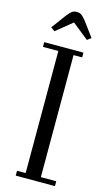

<svg xmlns="http://www.w3.org/2000/svg" viewBox="-136 -942 558 989"><g transform="rotate(15 143.5 -448.0)"><path d="M22 -676.8V-702.1H231V-676.8H185.1V-25.9H267.1V0H58.1V-25.9H104V-676.8ZM37.1 -785.2 95.2 -863.8Q110.4 -882.8 119.9 -889.4Q129.4 -896 144 -896Q158.7 -896 168.9 -889.2Q179.2 -882.3 193.8 -863.8L252 -785.2L231 -770L144 -839.8L58.1 -770Z"/></g></svg>

Font: Dehuti
Style: Book
Weight: 400
Version: Version 1.2